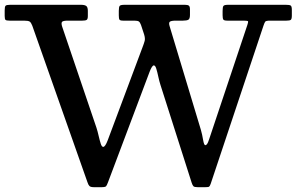

<svg xmlns="http://www.w3.org/2000/svg" viewBox="-20 -770 1236 800"><path d="M429 -186 574 -573.5Q580 -589 582.8 -599.5Q585.5 -610 580.5 -626.5L567.5 -666Q563.5 -677 558.5 -680.5Q553.5 -684 539.5 -684H493.5Q480.5 -684 477.8 -688.2Q475 -692.5 475 -706V-725Q475 -741.5 479 -745.8Q483 -750 499 -750H750.5Q762 -750 766.8 -746.5Q771.5 -743 771.5 -731V-708Q771.5 -691.5 764.8 -687.8Q758 -684 742 -684H713.5Q694 -684 688 -679.8Q682 -675.5 687 -660L817 -229Q822.5 -210 826.2 -187.5Q830 -165 835.5 -165Q839 -165 842.8 -169.8Q846.5 -174.5 851.5 -190L1010.5 -665.5Q1014.5 -677.5 1013.8 -680.8Q1013 -684 995.5 -684H927.5Q914 -684 910.8 -688.2Q907.5 -692.5 907.5 -706.5V-724.5Q907.5 -740.5 911 -745.2Q914.5 -750 930 -750H1171Q1186 -750 1191 -747Q1196 -744 1196 -728.5V-705.5Q1196 -691 1191.8 -687.5Q1187.5 -684 1173.5 -684H1105.5Q1088.5 -684 1085.2 -679.8Q1082 -675.5 1078 -663.5L858 -4.5Q854.5 5.5 851.2 7.8Q848 10 834 10H804.5Q790 10 786 6Q782 2 778.5 -9L648.5 -416.5Q643.5 -432 639.5 -451Q635.5 -470 631.2 -483.8Q627 -497.5 621 -497.5Q613.5 -497.5 603 -470L430 -10.5Q425.5 1.5 422.2 5.8Q419 10 401.5 10H373Q357.5 10 352.8 5.2Q348 0.5 344.5 -10.5L114.5 -663Q109.5 -676 103.8 -680Q98 -684 80 -684H20Q7 -684 3.2 -687Q-0.5 -690 -0.5 -703.5V-726.5Q-0.5 -742 3.2 -746Q7 -750 22 -750H317.5Q332.5 -750 339.2 -745.2Q346 -740.5 346 -724.5V-703Q346 -690 340.8 -687Q335.5 -684 323 -684H262.5Q242 -684 238.2 -678.5Q234.5 -673 239 -659L382 -237.5Q387 -222 391.2 -203.2Q395.5 -184.5 399.8 -171.2Q404 -158 410 -158Q418.5 -158 429 -186Z"/></svg>

Font: Besley Medium
Style: Regular
Weight: 500
Designer: Owen Earl
Foundry: indestructible type*
Version: Version 2.001; ttfautohint (v1.8.3)